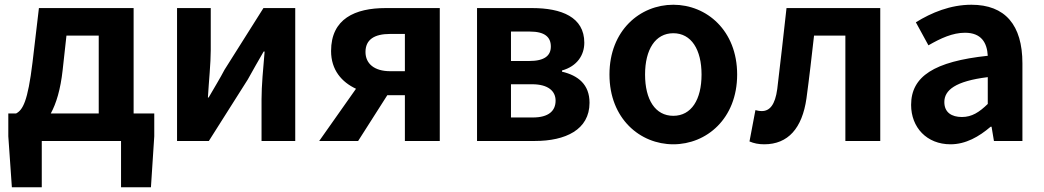

<svg xmlns="http://www.w3.org/2000/svg" viewBox="-20 -594 4399 809"><path d="M244 -299 260 -444H396V-116H194C217 -158 235 -217 244 -299ZM156 0H490V195H616L630 -20V-116H543V-560H144L117 -331C97 -166 76 -131 48 -116H15V-20L30 195H156Z M726 0H860L1024 -259C1042 -292 1072 -344 1091 -377H1095C1089 -307 1082 -233 1082 -176V0H1224V-560H1090L926 -300C909 -267 878 -216 859 -183H856C860 -252 868 -327 868 -383V-560H726Z M1686 0H1833V-560H1605C1476 -560 1375 -515 1375 -379C1375 -299 1420 -248 1480 -220L1325 0H1489L1612 -193H1613H1686ZM1624 -294C1557 -294 1520 -326 1520 -375C1520 -427 1557 -451 1624 -451H1686V-294Z M1990 0H2234C2362 0 2464 -47 2464 -161C2464 -238 2416 -276 2348 -292V-297C2412 -315 2442 -362 2442 -414C2442 -522 2346 -560 2222 -560H1990ZM2133 -337V-461H2213C2275 -461 2301 -438 2301 -398C2301 -360 2275 -337 2210 -337ZM2133 -99V-239H2222C2290 -239 2321 -210 2321 -170C2321 -127 2292 -99 2225 -99Z M2817 14C2957 14 3086 -94 3086 -280C3086 -466 2957 -574 2817 -574C2677 -574 2548 -466 2548 -280C2548 -94 2677 14 2817 14ZM2817 -106C2741 -106 2698 -174 2698 -280C2698 -385 2741 -454 2817 -454C2893 -454 2936 -385 2936 -280C2936 -174 2893 -106 2817 -106Z M3200 14C3301 14 3360 -54 3378 -179C3390 -267 3400 -356 3410 -444H3542V0H3689V-560H3294C3281 -446 3269 -332 3255 -219C3246 -152 3223 -126 3190 -126C3179 -126 3171 -128 3163 -130L3138 2C3157 10 3176 14 3200 14Z M3985 14C4049 14 4105 -18 4154 -60H4158L4168 0H4288V-327C4288 -489 4215 -574 4073 -574C3985 -574 3905 -541 3839 -500L3892 -403C3944 -433 3994 -456 4046 -456C4115 -456 4139 -414 4142 -359C3916 -335 3819 -272 3819 -152C3819 -57 3885 14 3985 14ZM4033 -101C3990 -101 3959 -120 3959 -164C3959 -214 4005 -252 4142 -269V-156C4106 -121 4075 -101 4033 -101Z"/></svg>

Font: Source Han Sans CN
Style: Bold
Weight: 700
Designer: Ryoko NISHIZUKA 西塚涼子 (kana, bopomofo & ideographs); Paul D. Hunt (Latin, Greek & Cyrillic); Sandoll Communications 산돌커뮤니
Foundry: Adobe
Version: Version 2.001;hotconv 1.0.107;makeotfexe 2.5.65593